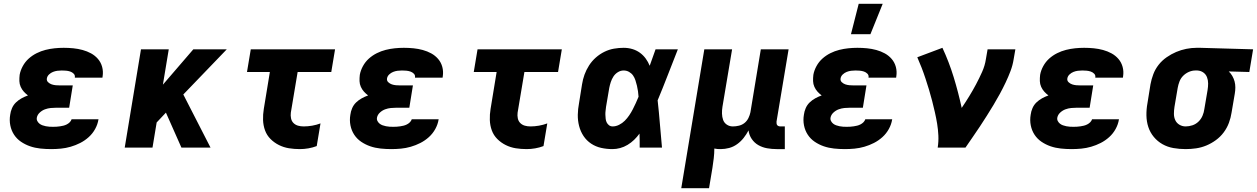

<svg xmlns="http://www.w3.org/2000/svg" viewBox="-20 -781 6651 1016"><path d="M251 8Q222 8 193.5 5Q165 2 139 -7Q113 -16 91 -31Q69 -46 54.5 -68Q40 -90 34.5 -117.5Q29 -145 34 -174Q36 -191 43.5 -208.5Q51 -226 64.5 -239Q78 -252 94.5 -261Q111 -270 128 -276Q116 -285 106 -296Q96 -307 89.5 -321.5Q83 -336 82.5 -352Q82 -368 84 -385Q88 -408 100.5 -431Q113 -454 132 -471Q151 -488 174 -499.5Q197 -511 221 -517Q245 -523 269 -525.5Q293 -528 317 -528Q343 -528 368 -525.5Q393 -523 417 -516.5Q441 -510 462 -498.5Q483 -487 498.5 -469Q514 -451 520.5 -427Q527 -403 523 -377L522 -370H376V-371Q378 -383 370 -391Q362 -399 351.5 -402.5Q341 -406 329.5 -407Q318 -408 307 -408Q295 -408 283.5 -406.5Q272 -405 260.5 -400.5Q249 -396 239.5 -387Q230 -378 228 -366Q226 -354 234.5 -346Q243 -338 253.5 -334.5Q264 -331 275 -330Q286 -329 298 -329H365L346 -211H279Q264 -211 248.5 -209.5Q233 -208 218 -202.5Q203 -197 190.5 -185.5Q178 -174 175 -159Q173 -149 177.5 -140.5Q182 -132 189 -126.5Q196 -121 204.5 -118Q213 -115 222.5 -113Q232 -111 241.5 -110.5Q251 -110 261 -110Q270 -110 279 -110.5Q288 -111 297.5 -112.5Q307 -114 315.5 -116Q324 -118 333 -122.5Q342 -127 349 -134Q356 -141 359 -150H502L501 -149Q497 -123 483.5 -98.5Q470 -74 449.5 -55.5Q429 -37 404.5 -24.5Q380 -12 354 -4.5Q328 3 302 5.5Q276 8 251 8Z M940 0 858 -185 809 -133 787 0H640L726 -520H873L842 -333L1003 -520H1180L950 -281L1094 0Z M1567 8Q1537 8 1509 3.5Q1481 -1 1456 -13.5Q1431 -26 1411.5 -45.5Q1392 -65 1382.5 -91Q1373 -117 1372 -146Q1371 -175 1376 -205L1408 -400H1287L1307 -520H1753L1733 -400H1555L1519 -185Q1517 -170 1520 -155Q1523 -140 1533 -130Q1543 -120 1557 -116Q1571 -112 1587 -112Q1609 -112 1632 -116Q1655 -120 1676 -128L1656 -8Q1635 0 1612 4Q1589 8 1567 8Z M2051 8Q2022 8 1993.5 5Q1965 2 1939 -7Q1913 -16 1891 -31Q1869 -46 1854.5 -68Q1840 -90 1834.5 -117.5Q1829 -145 1834 -174Q1836 -191 1843.5 -208.5Q1851 -226 1864.5 -239Q1878 -252 1894.5 -261Q1911 -270 1928 -276Q1916 -285 1906 -296Q1896 -307 1889.5 -321.5Q1883 -336 1882.5 -352Q1882 -368 1884 -385Q1888 -408 1900.5 -431Q1913 -454 1932 -471Q1951 -488 1974 -499.5Q1997 -511 2021 -517Q2045 -523 2069 -525.5Q2093 -528 2117 -528Q2143 -528 2168 -525.5Q2193 -523 2217 -516.5Q2241 -510 2262 -498.5Q2283 -487 2298.5 -469Q2314 -451 2320.5 -427Q2327 -403 2323 -377L2322 -370H2176V-371Q2178 -383 2170 -391Q2162 -399 2151.5 -402.5Q2141 -406 2129.5 -407Q2118 -408 2107 -408Q2095 -408 2083.5 -406.5Q2072 -405 2060.5 -400.5Q2049 -396 2039.5 -387Q2030 -378 2028 -366Q2026 -354 2034.5 -346Q2043 -338 2053.5 -334.5Q2064 -331 2075 -330Q2086 -329 2098 -329H2165L2146 -211H2079Q2064 -211 2048.5 -209.5Q2033 -208 2018 -202.5Q2003 -197 1990.5 -185.5Q1978 -174 1975 -159Q1973 -149 1977.5 -140.5Q1982 -132 1989 -126.5Q1996 -121 2004.5 -118Q2013 -115 2022.5 -113Q2032 -111 2041.5 -110.5Q2051 -110 2061 -110Q2070 -110 2079 -110.5Q2088 -111 2097.5 -112.5Q2107 -114 2115.5 -116Q2124 -118 2133 -122.5Q2142 -127 2149 -134Q2156 -141 2159 -150H2302L2301 -149Q2297 -123 2283.5 -98.5Q2270 -74 2249.5 -55.5Q2229 -37 2204.5 -24.5Q2180 -12 2154 -4.5Q2128 3 2102 5.5Q2076 8 2051 8Z M2767 8Q2737 8 2709 3.5Q2681 -1 2656 -13.5Q2631 -26 2611.5 -45.5Q2592 -65 2582.5 -91Q2573 -117 2572 -146Q2571 -175 2576 -205L2608 -400H2487L2507 -520H2953L2933 -400H2755L2719 -185Q2717 -170 2720 -155Q2723 -140 2733 -130Q2743 -120 2757 -116Q2771 -112 2787 -112Q2809 -112 2832 -116Q2855 -120 2876 -128L2856 -8Q2835 0 2812 4Q2789 8 2767 8Z M3221 8Q3190 8 3161 1.5Q3132 -5 3108 -21Q3084 -37 3068 -61Q3052 -85 3044.5 -114Q3037 -143 3037.5 -173.5Q3038 -204 3044 -235L3060 -335Q3064 -361 3073 -386Q3082 -411 3097 -434.5Q3112 -458 3133 -476.5Q3154 -495 3178.5 -507Q3203 -519 3229 -523.5Q3255 -528 3280 -528Q3304 -528 3326 -521.5Q3348 -515 3366 -502Q3384 -489 3397 -471Q3410 -453 3418 -433Q3426 -455 3433.5 -476.5Q3441 -498 3449 -520H3567Q3540 -452 3514 -384.5Q3488 -317 3460 -250Q3467 -188 3472 -125Q3477 -62 3483 0H3365Q3365 -18 3365 -36.5Q3365 -55 3364 -74Q3351 -56 3335.5 -41Q3320 -26 3301 -14.5Q3282 -3 3261.5 2.5Q3241 8 3221 8ZM3222 -112Q3239 -112 3256 -120.5Q3273 -129 3286 -142Q3299 -155 3309.5 -170.5Q3320 -186 3328.5 -202.5Q3337 -219 3344.5 -235.5Q3352 -252 3359 -269Q3358 -284 3356 -298.5Q3354 -313 3350.5 -327.5Q3347 -342 3342.5 -356Q3338 -370 3330 -381.5Q3322 -393 3309 -400.5Q3296 -408 3280 -408Q3264 -408 3249.5 -399Q3235 -390 3226 -376Q3217 -362 3212 -346.5Q3207 -331 3204 -316L3187 -216Q3186 -205 3184.5 -194.5Q3183 -184 3183.5 -173.5Q3184 -163 3185 -152.5Q3186 -142 3190.5 -133Q3195 -124 3203 -118Q3211 -112 3222 -112Z M3585 215 3707 -520H3854L3803 -216Q3800 -198 3800.5 -180Q3801 -162 3806.5 -146.5Q3812 -131 3826 -121.5Q3840 -112 3858 -112Q3874 -112 3890.5 -116Q3907 -120 3920 -130.5Q3933 -141 3940.5 -156.5Q3948 -172 3951 -187L4006 -520H4153L4089 -137Q4089 -132 4089.5 -127Q4090 -122 4093 -118.5Q4096 -115 4100.5 -113.5Q4105 -112 4110 -112H4133V8H4090Q4064 8 4039 3.5Q4014 -1 3993 -13Q3972 -25 3958 -45.5Q3944 -66 3941 -91Q3930 -70 3915 -51Q3900 -32 3880.5 -18Q3861 -4 3838.5 2Q3816 8 3794 8Q3785 8 3776.5 7.5Q3768 7 3760 5Q3760 30 3757 56Q3754 82 3750 107L3732 215Z M4451 8Q4422 8 4393.5 5Q4365 2 4339 -7Q4313 -16 4291 -31Q4269 -46 4254.5 -68Q4240 -90 4234.5 -117.5Q4229 -145 4234 -174Q4236 -191 4243.5 -208.5Q4251 -226 4264.5 -239Q4278 -252 4294.5 -261Q4311 -270 4328 -276Q4316 -285 4306 -296Q4296 -307 4289.5 -321.5Q4283 -336 4282.5 -352Q4282 -368 4284 -385Q4288 -408 4300.5 -431Q4313 -454 4332 -471Q4351 -488 4374 -499.5Q4397 -511 4421 -517Q4445 -523 4469 -525.5Q4493 -528 4517 -528Q4543 -528 4568 -525.5Q4593 -523 4617 -516.5Q4641 -510 4662 -498.5Q4683 -487 4698.5 -469Q4714 -451 4720.5 -427Q4727 -403 4723 -377L4722 -370H4576V-371Q4578 -383 4570 -391Q4562 -399 4551.5 -402.5Q4541 -406 4529.5 -407Q4518 -408 4507 -408Q4495 -408 4483.5 -406.5Q4472 -405 4460.5 -400.5Q4449 -396 4439.5 -387Q4430 -378 4428 -366Q4426 -354 4434.5 -346Q4443 -338 4453.5 -334.5Q4464 -331 4475 -330Q4486 -329 4498 -329H4565L4546 -211H4479Q4464 -211 4448.5 -209.5Q4433 -208 4418 -202.5Q4403 -197 4390.5 -185.5Q4378 -174 4375 -159Q4373 -149 4377.5 -140.5Q4382 -132 4389 -126.5Q4396 -121 4404.5 -118Q4413 -115 4422.5 -113Q4432 -111 4441.5 -110.5Q4451 -110 4461 -110Q4470 -110 4479 -110.5Q4488 -111 4497.5 -112.5Q4507 -114 4515.5 -116Q4524 -118 4533 -122.5Q4542 -127 4549 -134Q4556 -141 4559 -150H4702L4701 -149Q4697 -123 4683.5 -98.5Q4670 -74 4649.5 -55.5Q4629 -37 4604.5 -24.5Q4580 -12 4554 -4.5Q4528 3 4502 5.5Q4476 8 4451 8ZM4483 -600 4524 -761H4651L4586 -600Z M4942 0Q4947 -32 4945.5 -64Q4944 -96 4939 -126.5Q4934 -157 4927 -187.5Q4920 -218 4912.5 -247.5Q4905 -277 4896 -306.5Q4887 -336 4877.5 -365Q4868 -394 4857 -422.5Q4846 -451 4834 -478L4967 -528Q5002 -453 5026.5 -373Q5051 -293 5069 -210Q5090 -241 5109 -272Q5128 -303 5145 -335Q5162 -367 5177 -400.5Q5192 -434 5197 -468L5206 -520H5353L5344 -468Q5339 -436 5327.5 -405.5Q5316 -375 5301.5 -344.5Q5287 -314 5271 -284.5Q5255 -255 5237.5 -226Q5220 -197 5202 -168.5Q5184 -140 5165.5 -112Q5147 -84 5127.5 -56Q5108 -28 5089 0Z M5651 8Q5622 8 5593.5 5Q5565 2 5539 -7Q5513 -16 5491 -31Q5469 -46 5454.5 -68Q5440 -90 5434.5 -117.5Q5429 -145 5434 -174Q5436 -191 5443.5 -208.5Q5451 -226 5464.5 -239Q5478 -252 5494.5 -261Q5511 -270 5528 -276Q5516 -285 5506 -296Q5496 -307 5489.5 -321.5Q5483 -336 5482.5 -352Q5482 -368 5484 -385Q5488 -408 5500.5 -431Q5513 -454 5532 -471Q5551 -488 5574 -499.5Q5597 -511 5621 -517Q5645 -523 5669 -525.5Q5693 -528 5717 -528Q5743 -528 5768 -525.5Q5793 -523 5817 -516.5Q5841 -510 5862 -498.5Q5883 -487 5898.5 -469Q5914 -451 5920.5 -427Q5927 -403 5923 -377L5922 -370H5776V-371Q5778 -383 5770 -391Q5762 -399 5751.5 -402.5Q5741 -406 5729.5 -407Q5718 -408 5707 -408Q5695 -408 5683.5 -406.5Q5672 -405 5660.5 -400.5Q5649 -396 5639.5 -387Q5630 -378 5628 -366Q5626 -354 5634.5 -346Q5643 -338 5653.5 -334.5Q5664 -331 5675 -330Q5686 -329 5698 -329H5765L5746 -211H5679Q5664 -211 5648.5 -209.5Q5633 -208 5618 -202.5Q5603 -197 5590.5 -185.5Q5578 -174 5575 -159Q5573 -149 5577.5 -140.5Q5582 -132 5589 -126.5Q5596 -121 5604.5 -118Q5613 -115 5622.5 -113Q5632 -111 5641.5 -110.5Q5651 -110 5661 -110Q5670 -110 5679 -110.5Q5688 -111 5697.5 -112.5Q5707 -114 5715.5 -116Q5724 -118 5733 -122.5Q5742 -127 5749 -134Q5756 -141 5759 -150H5902L5901 -149Q5897 -123 5883.5 -98.5Q5870 -74 5849.5 -55.5Q5829 -37 5804.5 -24.5Q5780 -12 5754 -4.5Q5728 3 5702 5.5Q5676 8 5651 8Z M6254 8Q6221 8 6189.5 2.5Q6158 -3 6131.5 -18Q6105 -33 6085.5 -56.5Q6066 -80 6056.5 -109Q6047 -138 6046.5 -170.5Q6046 -203 6052 -235L6068 -335Q6073 -362 6083 -388.5Q6093 -415 6111 -438Q6129 -461 6153.5 -478Q6178 -495 6204 -506Q6230 -517 6257.5 -522.5Q6285 -528 6312 -528H6331L6611 -520L6591 -400L6482 -403Q6493 -393 6501 -379Q6509 -365 6513 -350Q6517 -335 6517 -318.5Q6517 -302 6514 -285L6497 -185Q6493 -158 6483 -131Q6473 -104 6455.5 -80.5Q6438 -57 6414 -39.5Q6390 -22 6363.5 -11Q6337 0 6309 4Q6281 8 6254 8ZM6254 -112Q6272 -112 6290 -118Q6308 -124 6322 -137.5Q6336 -151 6343.5 -169Q6351 -187 6353 -204L6370 -304Q6373 -322 6373 -339.5Q6373 -357 6367 -372.5Q6361 -388 6347.5 -397.5Q6334 -407 6316 -408H6305Q6288 -408 6271 -400.5Q6254 -393 6241 -380Q6228 -367 6221.5 -350Q6215 -333 6212 -316L6195 -216Q6192 -197 6192 -179Q6192 -161 6199 -145.5Q6206 -130 6221 -121Q6236 -112 6254 -112Z"/></svg>

Font: Iosevka Heavy Extended Oblique
Style: Regular
Weight: 900
Width: 7
Italic angle: -9°
Monospace: yes
Designer: Belleve Invis
Foundry: Belleve Invis
Version: Version 32.5.0; ttfautohint (v1.8.4)